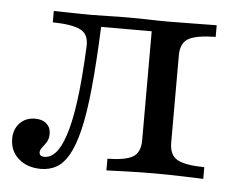

<svg xmlns="http://www.w3.org/2000/svg" viewBox="-39 -460 636 516"><g transform="rotate(5 279.0 -202.0)"><path d="M88.7 11.3Q51.6 11.3 28.2 -9.3Q4.8 -29.8 4.8 -62.9Q4.8 -88.7 20.6 -105.2Q36.3 -121.8 62.1 -121.8Q81.5 -121.8 92.7 -111.7Q104 -101.6 104 -85.5Q104 -71 98.4 -62.1Q92.7 -53.2 87.1 -46.4Q81.5 -39.5 81.5 -33.1Q81.5 -21.8 95.2 -21.8Q111.3 -21.8 125 -36.3Q138.7 -50.8 150.4 -85.5Q162.1 -120.2 170.2 -178.6Q178.2 -237.1 182.3 -325Q184.7 -359.7 161.7 -371.4Q138.7 -383.1 86.3 -383.9V-414.5Q104 -414.5 132.3 -413.7Q160.5 -412.9 188.7 -412.9Q209.7 -412.9 233.9 -413.7Q258.1 -414.5 287.9 -414.5Q319.4 -414.5 344.4 -413.7Q369.4 -412.9 394.4 -412.9Q431.5 -412.9 469.4 -413.7Q507.3 -414.5 525.8 -414.5V-383.1Q473.4 -382.3 452.4 -370.2Q431.5 -358.1 431.5 -325V-89.5Q431.5 -56.5 452.4 -44.4Q473.4 -32.3 525.8 -31.5V0Q507.3 -0.8 468.5 -2Q429.8 -3.2 392.7 -3.2Q357.3 -3.2 320.2 -2Q283.1 -0.8 264.5 0V-31.5Q313.7 -32.3 333.5 -44.4Q353.2 -56.5 353.2 -89.5V-385.5L356.5 -383.1H212.1L216.9 -386.3Q212.9 -287.1 206 -217.7Q199.2 -148.4 188.3 -103.6Q177.4 -58.9 162.9 -33.9Q148.4 -8.9 129.8 1.2Q111.3 11.3 88.7 11.3Z"/></g></svg>

Font: Playfair 12pt
Style: Regular
Weight: 400
Designer: Claus Eggers Sørensen
Foundry: Claus Eggers Sørensen
Version: Version 2.000;gftools[0.9.28]